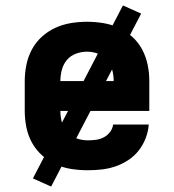

<svg xmlns="http://www.w3.org/2000/svg" viewBox="-20 -618 640 706"><path d="M303 8Q273 8 243 3.5Q213 -1 185.5 -13.5Q158 -26 135 -46.5Q112 -67 97.5 -93.5Q83 -120 77 -150Q71 -180 71 -210V-320Q71 -350 77 -379.5Q83 -409 97 -435.5Q111 -462 133.5 -482.5Q156 -503 183 -515.5Q210 -528 240 -533Q270 -538 300 -538Q330 -538 360 -533Q390 -528 417 -515.5Q444 -503 466.5 -482.5Q489 -462 503 -435.5Q517 -409 523 -379.5Q529 -350 529 -320V-210H474H202Q202 -189 207.5 -168.5Q213 -148 227 -132Q241 -116 261.5 -109Q282 -102 303 -102Q318 -102 333 -104Q348 -106 361.5 -113Q375 -120 384.5 -132.5Q394 -145 396 -160H527Q525 -134 515.5 -109.5Q506 -85 490 -64.5Q474 -44 452 -29.5Q430 -15 405.5 -6.5Q381 2 355 5Q329 8 303 8ZM202 -320H398Q398 -341 392.5 -361.5Q387 -382 374 -397.5Q361 -413 341 -420.5Q321 -428 300 -428Q279 -428 259 -420.5Q239 -413 226 -397.5Q213 -382 207.5 -361.5Q202 -341 202 -320ZM168 68 101 38 432 -598 499 -568Z"/></svg>

Font: Iosevka Curly XBdEx
Style: Regular
Weight: 800
Width: 7
Monospace: yes
Designer: Belleve Invis
Foundry: Belleve Invis
Version: Version 11.1.0; ttfautohint (v1.8.3)